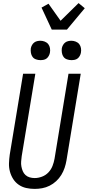

<svg xmlns="http://www.w3.org/2000/svg" viewBox="-20 -1211 567 1239"><path d="M204 8Q175 8 148.5 2Q122 -4 100.5 -19Q79 -34 65 -56Q51 -78 44 -104Q37 -130 38 -158Q39 -186 43 -214L129 -735H208L120 -203Q118 -186 116.5 -169.5Q115 -153 118 -137Q121 -121 127 -106.5Q133 -92 144.5 -81.5Q156 -71 171.5 -66.5Q187 -62 204 -62Q227 -62 251 -71Q275 -80 292.5 -98.5Q310 -117 319 -140.5Q328 -164 332 -187L422 -735H501L409 -176Q405 -152 397 -128Q389 -104 375.5 -82Q362 -60 342.5 -42Q323 -24 300 -12.5Q277 -1 252.5 3.5Q228 8 204 8ZM440 -823Q426 -823 412 -828Q398 -833 390 -844Q382 -855 379.5 -870Q377 -885 379 -900Q381 -910 386.5 -920Q392 -930 400.5 -936.5Q409 -943 419.5 -945.5Q430 -948 441 -948Q455 -948 469 -942.5Q483 -937 491.5 -926Q500 -915 502.5 -900Q505 -885 502 -870Q500 -860 494.5 -850Q489 -840 480.5 -833.5Q472 -827 461.5 -825Q451 -823 440 -823ZM240 -823Q226 -823 212 -828Q198 -833 190 -844Q182 -855 179.5 -870Q177 -885 179 -900Q181 -910 186.5 -920Q192 -930 200.5 -936.5Q209 -943 219.5 -945.5Q230 -948 241 -948Q255 -948 269 -942.5Q283 -937 291.5 -926Q300 -915 302.5 -900Q305 -885 302 -870Q300 -860 294.5 -850Q289 -840 280.5 -833.5Q272 -827 261.5 -825Q251 -823 240 -823ZM314 -1020 248 -1162 293 -1187 371 -1077 487 -1191 527 -1158 412 -1020Z"/></svg>

Font: Iosevka Custom
Style: Italic
Weight: 400
Italic angle: -9°
Monospace: yes
Designer: Belleve Invis
Foundry: Belleve Invis
Version: Version 30.3.3; ttfautohint (v1.8.3)